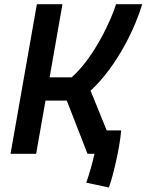

<svg xmlns="http://www.w3.org/2000/svg" viewBox="-20 -713 679 890"><path d="M484.9 156.2C505.9 98.1 536.6 -36.1 541.5 -108.4H474.6L399.9 -292.5C526.9 -410.2 609.9 -593.3 639.2 -693.4H518.1C497.6 -627 418.5 -447.8 312 -354.5H210L269.5 -693.4H150.9L28.8 0H147.5L190.9 -246.6H289.6L385.7 0H418C409.2 39.6 396.5 85.9 379.9 133.8Z"/></svg>

Font: Cascadia Code SemiBold
Style: Italic
Weight: 600
Italic angle: -10°
Monospace: yes
Designer: Aaron Bell
Foundry: Saja Typeworks
Version: Version 2404.023